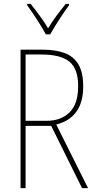

<svg xmlns="http://www.w3.org/2000/svg" viewBox="-20 -970 496 990"><path d="M197 -714Q265 -714 312 -697Q359 -680 384 -638.5Q409 -597 409 -525Q409 -442 373.5 -393.5Q338 -345 270 -328L434 0H403L244 -321H112V0H86V-714ZM193 -689H112V-347H221Q293 -347 338 -390Q383 -433 383 -526Q383 -615 338 -652Q293 -689 193 -689ZM216 -793Q203 -817 185.5 -845.5Q168 -874 150.5 -900Q133 -926 120 -943V-950H138Q159 -924 184 -890Q209 -856 228 -824Q247 -856 270 -887Q293 -918 319 -950H336V-943Q313 -912 285.5 -869.5Q258 -827 239 -793Z"/></svg>

Font: Noto Sans Lao Looped Condensed Thin
Style: Regular
Weight: 100
Width: 3
Designer: Mark Frömberg, Ben Mitchell
Foundry: The Fontpad Ltd
Version: Version 1.002; ttfautohint (v1.8.4.7-5d5b)